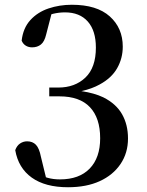

<svg xmlns="http://www.w3.org/2000/svg" viewBox="-20 -771 618 807"><path d="M266 16Q170 16 113.5 -24.5Q57 -65 44 -140Q51 -159 64.5 -168Q78 -177 94 -177Q117 -177 131 -162.5Q145 -148 152 -112L173 -26Q176 -25 179 -24Q203 -17 232 -17Q313 -17 357 -62.5Q401 -108 401 -190Q401 -275 358 -320.5Q315 -366 230 -366H187V-403H225Q295 -403 339 -445Q383 -487 383 -571Q383 -642 349 -680.5Q315 -719 253 -719Q228 -719 203 -713Q199 -712 196 -711L174 -626Q167 -596 152 -584Q137 -572 115 -572Q100 -572 88.5 -579Q77 -586 71 -600Q77 -653 107.5 -686.5Q138 -720 184 -735.5Q230 -751 282 -751Q387 -751 441.5 -702Q496 -653 496 -575Q496 -526 472.5 -484.5Q449 -443 399 -416Q367 -398 322 -388Q376 -380 414 -362Q468 -335 493 -291Q518 -247 518 -189Q518 -128 486.5 -81.5Q455 -35 399 -9.5Q343 16 266 16Z"/></svg>

Font: Early Summer Mincho SemiBold
Style: Regular
Weight: 600
Designer: GuiWonder
Version: Version 1.002